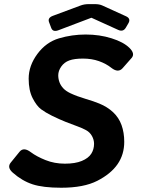

<svg xmlns="http://www.w3.org/2000/svg" viewBox="-20 -882 674 919"><path d="M214.8 -775.9Q207 -796.4 232.9 -806.2L366.7 -856Q383.8 -862.3 404.8 -862.3H434.1Q455.1 -862.3 469.2 -856L583 -804.2Q607.9 -793 594.2 -770L582.5 -750Q569.8 -728 545.9 -738.8L418 -796.9H417L259.8 -737.3Q232.9 -727.1 225.1 -748.5ZM41 -55.7Q12.7 -80.6 31.2 -103.5L73.7 -155.8Q93.3 -179.7 127.9 -153.3Q155.3 -132.8 198 -115.7Q240.7 -98.6 290.5 -98.6Q340.3 -98.6 371.8 -111.8Q403.3 -125 416.7 -146Q430.2 -167 430.2 -193.8Q430.2 -212.9 420.2 -231Q410.2 -249 392.3 -258.8Q374.5 -268.6 351.6 -276.9Q322.3 -287.6 294.4 -298.6Q266.6 -309.6 228.5 -328.1Q197.8 -343.3 176.5 -359.1Q155.3 -375 136.2 -412.1Q117.2 -449.2 117.2 -505.4Q117.2 -567.4 158.9 -623.8Q200.7 -680.2 262.5 -698.5Q324.2 -716.8 390.1 -716.8Q456.5 -716.8 513.9 -698.7Q571.3 -680.7 599.6 -652.8Q627.9 -625 609.9 -604.5L566.9 -555.7Q545.9 -531.7 513.2 -557.1Q488.3 -577.1 453.6 -589.4Q418.9 -601.6 377.4 -601.6Q335.9 -601.6 311.8 -592.8Q287.6 -584 273.2 -563.5Q258.8 -543 258.8 -521.5Q258.8 -504.4 264.6 -488.5Q270.5 -472.7 282.7 -459.5Q294.9 -446.3 317.4 -435.5Q348.6 -420.9 389.2 -408.9Q429.7 -397 455.6 -386.2Q493.7 -370.6 521.2 -345Q548.8 -319.3 561.8 -283.2Q574.7 -247.1 574.7 -203.1Q574.7 -142.6 542.7 -96.2Q510.7 -49.8 445.8 -16.6Q380.9 16.6 272.9 16.6Q186 16.6 136 0.2Q85.9 -16.1 41 -55.7Z"/></svg>

Font: Istok
Style: Bold Italic
Weight: 700
Italic angle: -13°
Designer: Andrey V. Panov
Foundry: Andrey V. Panov
Version: Version 1.0.3